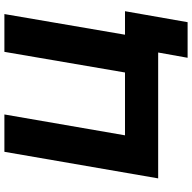

<svg xmlns="http://www.w3.org/2000/svg" viewBox="-20 -720 874 874"><g transform="rotate(-90 417.0 -283.0)"><path d="M238 -151 333 -700H163L42 0H615L591 134H753L803 -151H696L790 -700H618L524 -151Z"/></g></svg>

Font: Jost
Style: Bold Italic
Weight: 700
Italic angle: -5°
Version: Version 3.710